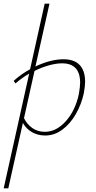

<svg xmlns="http://www.w3.org/2000/svg" viewBox="-36 -731 520 1040"><path d="M425 -288Q425 -266 418 -226Q405 -166 375 -113.5Q345 -61 302 -29Q259 3 209 3Q169 3 137.5 -15Q106 -33 88 -65L9 289H-16L122 -332Q83 -310 48 -279L38 -293Q79 -330 127 -356L206 -711H232L156 -371Q239 -410 308 -410Q366 -410 395.5 -379Q425 -348 425 -288ZM398 -283Q398 -388 300 -388Q269 -388 230.5 -377.5Q192 -367 151 -347L94 -91Q110 -58 139 -37.5Q168 -17 207 -17Q269 -17 320.5 -74.5Q372 -132 391 -221Q398 -261 398 -283Z"/></svg>

Font: Ysabeau Infant Extralight
Style: Italic
Weight: 200
Italic angle: -12°
Designer: Christian Thalmann (Catharsis Fonts)
Version: Version 0.003